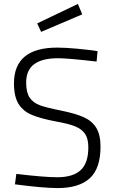

<svg xmlns="http://www.w3.org/2000/svg" viewBox="-20 -948 581 976"><path d="M56 -11 63 -64Q206 -47 271 -47Q351 -47 390 -83Q429 -119 429 -199Q429 -242 413 -266.5Q397 -291 363.5 -305Q330 -319 267 -330Q188 -345 143 -363.5Q98 -382 74.5 -419.5Q51 -457 51 -524Q51 -706 271 -706Q312 -706 371.5 -700.5Q431 -695 476 -688L471 -635Q325 -652 275 -652Q195 -652 154 -622Q113 -592 113 -528Q113 -478 131 -451.5Q149 -425 184 -412.5Q219 -400 290 -386Q364 -371 406 -352Q448 -333 469.5 -298Q491 -263 491 -203Q491 -91 436 -41.5Q381 8 274 8Q199 8 56 -11ZM169 -829 376 -928 398 -875 189 -786Z"/></svg>

Font: Cairo Light
Style: Regular
Weight: 300
Designer: Mohamed Gaber, Accademia di Belle Arti di Urbino and others
Foundry: Kief Type Foundry, Accademia di Belle Arti di Urbino and others
Version: Version 3.011